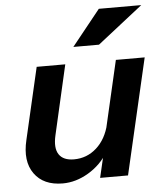

<svg xmlns="http://www.w3.org/2000/svg" viewBox="-53 -787 710 843"><g transform="rotate(-5 302.0 -365.0)"><path d="M190 10Q105 10 65 -46Q25 -102 47 -194L120 -510H246L176 -204Q163 -148 182 -119.5Q201 -91 248 -91Q305 -91 347.5 -129Q390 -167 406 -234L391 -110Q359 -56 303.5 -23Q248 10 190 10ZM355 0 383 -120H379L469 -510H596L478 0ZM401 -583H288L414 -740H601Z"/></g></svg>

Font: Instrument Sans SemiBold
Style: Italic
Weight: 600
Italic angle: -13°
Designer: Rodrigo Fuenzalida
Foundry: fragTYPE
Version: Version 1.000;gftools[0.9.28]